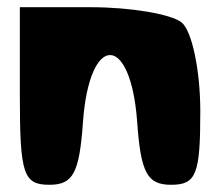

<svg xmlns="http://www.w3.org/2000/svg" viewBox="-20 -562 609 532"><path d="M35 -296C35 -79 45 -50 117 -50C183 -50 200 -83 210 -225C228 -471 342 -471 360 -225C370 -83 388 -50 454 -50C524 -50 535 -79 535 -254C535 -366 512 -477 483 -500C454 -523 341 -542 233 -542H35Z"/></svg>

Font: Hussar Skorodowane
Style: Bold
Weight: 700
Foundry: Cannot Into Space Fonts
Version: Version 0.892